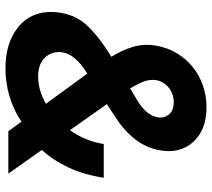

<svg xmlns="http://www.w3.org/2000/svg" viewBox="-57 -720 788 714"><g transform="rotate(90 337.0 -363.0)"><path d="M27.3 -193.2Q37.3 -256.7 81.3 -299.7Q102.6 -321 130 -341.8Q157.3 -362.6 191.1 -383.2Q179.7 -401.6 170.6 -420.8Q161.6 -440 155.2 -460.6Q148.4 -481.9 147 -504.1Q145.6 -526.3 149.9 -550.1Q157.3 -592.3 178.1 -626.8Q198.9 -661.2 229.2 -685.7Q259.6 -710.2 297.8 -723.5Q335.9 -736.9 378.6 -736.9Q437.1 -736.9 475.9 -713.4Q514.6 -690 531.1 -651.3Q547.6 -612.6 539.1 -565.3Q530.9 -513.8 498.6 -472.3Q466.3 -430.8 414.8 -397.4L367.2 -366.5L464.1 -229Q483.3 -255.7 496.6 -287.5Q509.9 -319.2 515.6 -354.8H641Q629.3 -279.5 602.3 -222.5Q575.3 -165.5 537.6 -124.6L625.7 0H468L432.2 -49Q409.8 -33.4 385.5 -22.2Q361.2 -11 336.1 -3.7Q311.1 3.6 285.9 7.1Q260.7 10.7 236.5 10.7Q161.9 10.7 111.2 -16.7Q59.7 -44.4 38.9 -89.5Q18.1 -134.6 27.3 -193.2ZM193.2 -137.1Q217.3 -110.8 264.6 -110.8Q314.6 -110.8 366.1 -139.6L253.6 -293.7L248.6 -290.5Q214.1 -268.5 196.4 -246.3Q178.6 -224.1 174.7 -201.7Q169 -164.4 193.2 -137.1ZM308.9 -453.1 350.9 -478Q379.6 -495 396.1 -514.2Q412.6 -533.4 416.5 -556.8Q420.1 -578.5 406.2 -596.6Q392 -615.1 359 -615.1Q344.1 -615.1 330.3 -610.1Q316.4 -605.1 305.6 -596.2Q294.7 -587.4 287.3 -574.9Q279.8 -562.5 277.7 -547.6Q274.9 -524.9 283.9 -501.8Q293 -478.7 308.9 -453.1Z"/></g></svg>

Font: Inter P
Style: Bold Italic
Weight: 700
Italic angle: 9.39999°
Designer: Rasmus Andersson
Foundry: rsms
Version: Version 3.018;git-588b23468